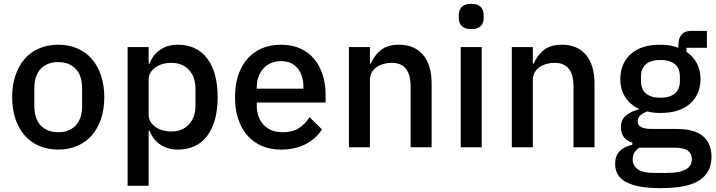

<svg xmlns="http://www.w3.org/2000/svg" viewBox="-20 -764 3714 996"><path d="M282 12Q228 12 183.5 -7Q139 -26 108 -61.5Q77 -97 60 -147.5Q43 -198 43 -260Q43 -322 60 -372.5Q77 -423 108 -458.5Q139 -494 183.5 -513Q228 -532 282 -532Q336 -532 380.5 -513Q425 -494 456 -458.5Q487 -423 504 -372.5Q521 -322 521 -260Q521 -198 504 -147.5Q487 -97 456 -61.5Q425 -26 380.5 -7Q336 12 282 12ZM282 -78Q338 -78 372 -112.5Q406 -147 406 -216V-304Q406 -373 372 -407.5Q338 -442 282 -442Q226 -442 192 -407.5Q158 -373 158 -304V-216Q158 -147 192 -112.5Q226 -78 282 -78Z M642 -520H751V-434H756Q773 -481 811.5 -506.5Q850 -532 902 -532Q1001 -532 1055 -460.5Q1109 -389 1109 -260Q1109 -131 1055 -59.5Q1001 12 902 12Q850 12 811.5 -14Q773 -40 756 -86H751V200H642ZM869 -82Q926 -82 960 -118.5Q994 -155 994 -215V-305Q994 -365 960 -401.5Q926 -438 869 -438Q819 -438 785 -413.5Q751 -389 751 -349V-171Q751 -131 785 -106.5Q819 -82 869 -82Z M1438 12Q1382 12 1338 -7Q1294 -26 1263 -61.5Q1232 -97 1215.5 -147.5Q1199 -198 1199 -260Q1199 -322 1215.5 -372.5Q1232 -423 1263 -458.5Q1294 -494 1338 -513Q1382 -532 1438 -532Q1495 -532 1538.5 -512Q1582 -492 1611 -456.5Q1640 -421 1654.5 -374Q1669 -327 1669 -273V-232H1312V-215Q1312 -155 1347.5 -116.5Q1383 -78 1449 -78Q1497 -78 1530 -99Q1563 -120 1586 -156L1650 -93Q1621 -45 1566 -16.5Q1511 12 1438 12ZM1438 -447Q1410 -447 1386.5 -437Q1363 -427 1346.5 -409Q1330 -391 1321 -366Q1312 -341 1312 -311V-304H1554V-314Q1554 -374 1523 -410.5Q1492 -447 1438 -447Z M1790 0V-520H1899V-434H1904Q1921 -476 1955.5 -504Q1990 -532 2050 -532Q2130 -532 2174.5 -479.5Q2219 -427 2219 -330V0H2110V-316Q2110 -438 2012 -438Q1991 -438 1970.5 -432.5Q1950 -427 1934 -416Q1918 -405 1908.5 -388Q1899 -371 1899 -348V0Z M2425 -613Q2391 -613 2375.5 -629Q2360 -645 2360 -670V-687Q2360 -712 2375.5 -728Q2391 -744 2425 -744Q2459 -744 2474 -728Q2489 -712 2489 -687V-670Q2489 -645 2474 -629Q2459 -613 2425 -613ZM2370 -520H2479V0H2370Z M2635 0V-520H2744V-434H2749Q2766 -476 2800.5 -504Q2835 -532 2895 -532Q2975 -532 3019.5 -479.5Q3064 -427 3064 -330V0H2955V-316Q2955 -438 2857 -438Q2836 -438 2815.5 -432.5Q2795 -427 2779 -416Q2763 -405 2753.5 -388Q2744 -371 2744 -348V0Z M3671 49Q3671 130 3609 171Q3547 212 3407 212Q3343 212 3298.5 203.5Q3254 195 3225.5 179Q3197 163 3184 140Q3171 117 3171 87Q3171 44 3194.5 20Q3218 -4 3260 -13V-24Q3201 -43 3201 -104Q3201 -144 3228 -165.5Q3255 -187 3293 -196V-200Q3247 -222 3222.5 -261.5Q3198 -301 3198 -354Q3198 -434 3251.5 -483Q3305 -532 3405 -532Q3460 -532 3499 -516V-530Q3499 -565 3515.5 -584.5Q3532 -604 3567 -604H3647V-516H3541V-495Q3576 -472 3595 -435.5Q3614 -399 3614 -354Q3614 -275 3560 -226.5Q3506 -178 3406 -178Q3368 -178 3338 -186Q3318 -179 3303 -166.5Q3288 -154 3288 -134Q3288 -113 3307 -104Q3326 -95 3361 -95H3489Q3585 -95 3628 -56.5Q3671 -18 3671 49ZM3569 61Q3569 34 3548.5 18Q3528 2 3474 2H3298Q3262 23 3262 62Q3262 94 3287.5 113.5Q3313 133 3374 133H3442Q3569 133 3569 61ZM3406 -257Q3454 -257 3480.5 -278.5Q3507 -300 3507 -345V-365Q3507 -410 3480.5 -431.5Q3454 -453 3406 -453Q3358 -453 3331.5 -431.5Q3305 -410 3305 -365V-345Q3305 -300 3331.5 -278.5Q3358 -257 3406 -257Z"/></svg>

Font: IBM Plex Sans Hebrew Medm
Style: Regular
Weight: 500
Designer: Mike Abbink, Paul van der Laan, Pieter van Rosmalen, Yanek Iontef
Foundry: Bold Monday
Version: Version 1.3